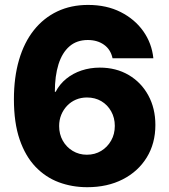

<svg xmlns="http://www.w3.org/2000/svg" viewBox="-20 -758 695 788"><path d="M337.9 10.3Q275.9 10.3 221.4 -10Q167 -30.3 125.5 -73.7Q84 -117.2 60.5 -185.8Q37.1 -254.4 37.1 -350.6Q37.1 -440.4 58.1 -512.2Q79.1 -584 119.1 -634.3Q159.2 -684.6 215.3 -711.2Q271.5 -737.8 341.3 -737.8Q417.5 -737.8 475.3 -708.5Q533.2 -679.2 568.1 -629.9Q603 -580.6 609.4 -519H441.9Q434.1 -555.2 406.7 -574.5Q379.4 -593.8 340.3 -593.8Q294.9 -593.8 264.9 -567.6Q234.9 -541.5 220 -493.9Q205.1 -446.3 205.1 -381.3H208.5Q224.6 -412.6 252 -434.8Q279.3 -457 314.7 -468.8Q350.1 -480.5 389.6 -480.5Q456.5 -480.5 508.1 -450.2Q559.6 -419.9 588.6 -366.7Q617.7 -313.5 617.7 -245.1Q617.7 -169.4 582.3 -111.8Q546.9 -54.2 483.9 -22Q420.9 10.3 337.9 10.3ZM336.4 -123Q369.6 -123 395.3 -138.7Q420.9 -154.3 436 -180.9Q451.2 -207.5 451.2 -241.2Q451.2 -274.4 436.3 -301Q421.4 -327.6 395.8 -342.8Q370.1 -357.9 336.9 -357.9Q312.5 -357.9 291.7 -349.1Q271 -340.3 255.6 -324.2Q240.2 -308.1 231.4 -286.9Q222.7 -265.6 222.7 -240.7Q222.7 -207.5 237.5 -180.9Q252.4 -154.3 278.3 -138.7Q304.2 -123 336.4 -123Z"/></svg>

Font: Inter 18pt ExtraBold
Style: Regular
Weight: 800
Designer: Rasmus Andersson
Foundry: rsms
Version: Version 4.001;git-66647c0bb